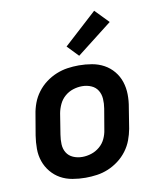

<svg xmlns="http://www.w3.org/2000/svg" viewBox="-86 -842 773 920"><g transform="rotate(-10 300.0 -382.5)"><path d="M256 8Q224 8 192.5 2.5Q161 -3 135 -17.5Q109 -32 89.5 -55.5Q70 -79 60 -108Q50 -137 50 -169Q50 -201 55 -233L72 -333Q76 -360 86 -387Q96 -414 114 -438Q132 -462 156 -480Q180 -498 207 -509Q234 -520 261.5 -524Q289 -528 317 -528Q349 -528 380.5 -522.5Q412 -517 438.5 -502.5Q465 -488 484.5 -464.5Q504 -441 513.5 -412Q523 -383 523.5 -351Q524 -319 518 -287L502 -187Q497 -160 487 -133Q477 -106 459 -82Q441 -58 417 -40Q393 -22 366.5 -11Q340 0 312 4Q284 8 256 8ZM258 -93Q280 -93 302 -100Q324 -107 342.5 -122.5Q361 -138 371 -159.5Q381 -181 384 -203L401 -303Q405 -327 403.5 -350Q402 -373 391 -391Q380 -409 359.5 -418Q339 -427 315 -427Q293 -427 271 -420Q249 -413 231 -397.5Q213 -382 203 -360.5Q193 -339 189 -317L173 -217Q169 -193 170 -170Q171 -147 182 -129Q193 -111 213.5 -102Q234 -93 258 -93ZM327 -573 275 -627 435 -773 499 -707Z"/></g></svg>

Font: Iosevka Aile
Style: Bold Italic
Weight: 700
Italic angle: -9°
Designer: Belleve Invis
Foundry: Belleve Invis
Version: Version 28.0.1; ttfautohint (v1.8.4)